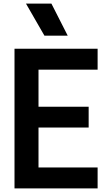

<svg xmlns="http://www.w3.org/2000/svg" viewBox="-20 -1052 605 1072"><path d="M358 -853ZM358 -853H228L125 -1032H267ZM525 0H61V-780H525V-663H195V-456H475V-340H195V-117H525Z"/></svg>

Font: Tanohe Sans SemiBold
Style: Regular
Weight: 600
Designer: Village Type and Design LLC & Cristiano Sobral
Foundry: Cooper Hewitt Smithsonian Design Museum
Version: Version 1.00;September 29, 2021;FontCreator 13.0.0.2655 64-b